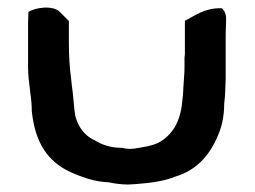

<svg xmlns="http://www.w3.org/2000/svg" viewBox="-20 -499 681 513"><path d="M55 -320C55 -278 65 -240 65 -202V-201C74 -119 106 -67 171 -38C196 -27 223 -17 255 -13H256C260 -13 264 -12 270 -12C282 -9 305 -6 321 -6C329 -6 335 -7 341 -7C382 -10 420 -15 451 -28C510 -46 545 -91 566 -146C574 -167 579 -192 579 -222C582 -244 582 -265 583 -289V-407C583 -419 584 -430 584 -441C585 -456 583 -467 573 -477H571C528 -478 502 -458 477 -445L474 -444V-361C474 -355 474 -350 473 -346V-322C473 -301 471 -286 470 -266L469 -247C468 -240 468 -234 467 -229V-228C462 -173 440 -137 402 -117C384 -109 364 -106 339 -102C334 -102 330 -101 325 -101C324 -101 323 -102 316 -102L306 -104C274 -104 250 -113 230 -126H229C206 -138 189 -159 181 -190C177 -215 176 -245 172 -270L170 -289C166 -317 164 -352 164 -385V-443L148 -459L140 -467C121 -486 74 -479 56 -467L55 -437Z"/></svg>

Font: Hussar Pisanka
Style: Sbd
Weight: 600
Designer: Robert Jablonski
Foundry: Cannot Into Space Fonts
Version: Version 1.070